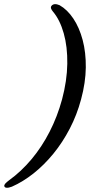

<svg xmlns="http://www.w3.org/2000/svg" viewBox="-96 -773 478 919"><path d="M292.1 -297.5Q272.2 -223.2 238 -157.4Q203.8 -91.5 159.4 -37.2Q114.9 17.1 64.2 57.3Q13.4 97.4 -39.1 120.5Q-54.9 126.5 -64.5 125.7Q-74.1 124.8 -75.4 117.8Q-76.4 112.2 -70.6 105.6Q-64.8 99 -52.2 89.6Q5.7 47.9 55 -11Q104.3 -69.8 141.4 -142.3Q178.6 -214.8 201.1 -297.5Q224.9 -386.8 226.1 -467.9Q227.3 -549.1 209.1 -613.4Q191 -677.7 157.7 -717.2Q150.4 -725.8 148.3 -732.8Q146.2 -739.8 150.8 -745.4Q162.8 -759.4 189.2 -748.1Q226.5 -726.8 255.1 -684Q283.7 -641.2 299.6 -581.7Q315.5 -522.1 314.7 -450Q313.8 -377.8 292.1 -297.5Z"/></svg>

Font: Fraunces
Style: Italic
Weight: 900
Italic angle: -16°
Version: Version 1.000;[0bf87f6ff]